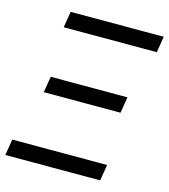

<svg xmlns="http://www.w3.org/2000/svg" viewBox="-115 -813 792 900"><g transform="rotate(15 281.0 -363.5)"><path d="M-5.7 0H454.5L467.3 -78.1H7.1ZM92.3 -331H464.5L477.3 -409.1H105.1ZM103.7 -649.1H555.4L568.2 -727.3H116.5Z"/></g></svg>

Font: Magic Ui Pro
Style: Italic
Weight: 400
Italic angle: -9.39999°
Designer: Stefan Endress, Andreas Faust
Version: Version 1.000;FEAKit 1.0